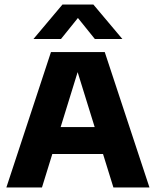

<svg xmlns="http://www.w3.org/2000/svg" viewBox="-20 -824 685 844"><path d="M8 0 204 -595H440.5L637 0H478.5L313.5 -532H329L164.5 0ZM157 -147 191 -265.5H453L487 -147ZM127 -652.5 254.5 -804H390.5L518 -652.5H397L310 -760.5H335L248 -652.5Z"/></svg>

Font: Encode Sans SC Condensed Thin
Style: Bold
Weight: 700
Version: Version 3.002